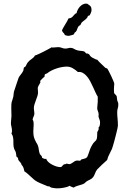

<svg xmlns="http://www.w3.org/2000/svg" viewBox="-20 -990 707 1055"><path d="M629.9 -418Q630.9 -406.7 627.4 -396Q624 -385.3 624 -374Q624 -356 626 -337.6Q627.9 -319.3 627.9 -300.8Q627.9 -296.9 626 -287.1Q624 -277.3 620.8 -264.6Q617.7 -252 614 -237.3Q610.4 -222.7 606.7 -209.5Q603 -196.3 599.9 -186.3Q596.7 -176.3 595.2 -171.9Q588.4 -156.2 580.3 -141.4Q572.3 -126.5 568.8 -110.8Q554.7 -98.1 540.8 -85.4Q526.9 -72.8 514.2 -59.1Q510.3 -54.7 507.6 -49.3Q504.9 -43.9 502.7 -38.3Q500.5 -32.7 498 -27.1Q495.6 -21.5 492.2 -17.1Q484.4 -7.3 473.1 -2.4Q461.9 2.4 453.1 8.8Q450.2 10.7 448 13.7Q445.8 16.6 442.9 18.1Q436 22 428.7 24.2Q421.4 26.4 413.8 28.6Q406.2 30.8 398.9 33.4Q391.6 36.1 384.8 41Q379.4 38.6 373.5 36.6Q367.7 34.7 362.8 30.8Q356 34.7 347.4 37.4Q338.9 40 329.3 41.7Q319.8 43.5 310.5 44.2Q301.3 44.9 293.9 44.9Q290 44.9 285.2 44.4Q280.3 43.9 274.9 43.2Q269.5 42.5 264.4 41.3Q259.3 40 255.9 38.1Q254.9 37.6 253.7 36.4Q252.4 35.2 251 33.9Q249.5 32.7 248 32.7Q246.6 32.7 246.1 35.2Q231 28.3 215.6 22.5Q200.2 16.6 185.1 8.8Q174.8 3.4 166.3 -3.9Q157.7 -11.2 149.2 -19.3Q140.6 -27.3 132.1 -34.9Q123.5 -42.5 113.8 -48.8Q112.3 -58.6 108.9 -68.1Q105.5 -77.6 98.1 -85Q97.2 -90.8 94.2 -94.7Q91.3 -98.6 87.9 -102.1Q84.5 -105.5 81.8 -109.6Q79.1 -113.8 79.1 -121.1V-123L71.8 -127Q69.3 -133.8 68.8 -141.1Q68.4 -148.4 65.9 -155.8Q63.5 -161.1 60.5 -166.5Q57.6 -171.9 56.2 -178.2Q53.7 -187.5 53.7 -197.5Q53.7 -207.5 53.5 -217.8Q53.2 -228 51.3 -237.5Q49.3 -247.1 43 -255.9Q45.9 -263.7 45.9 -271Q45.9 -282.2 43 -293Q40 -303.7 40 -314.9Q40 -324.7 41.5 -333.7Q43 -342.8 43 -352.1Q43 -363.3 42.5 -374Q42 -384.8 42 -396Q42 -410.6 42.5 -417.7Q43 -424.8 44.4 -429.9Q45.9 -435.1 48.1 -440.9Q50.3 -446.8 53.2 -459Q54.7 -464.8 54.7 -471.4Q54.7 -478 56.2 -484.9Q61.5 -503.4 68.8 -522.9Q76.2 -542.5 82 -562Q83 -565.4 86.4 -570.1Q89.8 -574.7 93.8 -579.8Q97.7 -585 101.6 -590.3Q105.5 -595.7 107.9 -601.1Q109.4 -605 109.4 -609.1Q109.4 -613.3 110.8 -617.2Q112.3 -620.1 115.5 -621.6Q118.7 -623 121.1 -626Q125 -633.8 127.9 -639.9Q130.9 -646 137.2 -651.9Q140.6 -656.2 145.8 -659.9Q150.9 -663.6 156 -667.5Q161.1 -671.4 165.3 -675.5Q169.4 -679.7 171.9 -685.1Q173.8 -685.1 180.9 -688Q188 -690.9 197.8 -695.6Q207.5 -700.2 218.3 -705.6Q229 -710.9 238.5 -716.1Q248 -721.2 254.9 -724.9Q261.7 -728.5 263.2 -730Q265.6 -729 267.6 -729Q269.5 -729 272 -729Q279.8 -729 286.4 -730Q293 -731 299.8 -731Q310.5 -731 319.8 -727.1Q329.1 -723.1 338.9 -723.1Q346.7 -723.1 353.5 -725.1Q360.4 -727.1 368.2 -727.1Q377.9 -727.1 386.5 -721.7Q395 -716.3 403.8 -713.9Q408.2 -712.4 413.6 -711.7Q418.9 -710.9 424.6 -710.4Q430.2 -710 435.1 -709.2Q439.9 -708.5 442.9 -707Q445.8 -705.6 448 -702.4Q450.2 -699.2 453.1 -696.8Q456.1 -695.3 459.5 -695.8Q462.9 -696.3 465.8 -693.8Q471.2 -690.4 472.2 -688.2Q473.1 -686 474.9 -683.6Q476.6 -681.2 481 -677.5Q485.4 -673.8 498 -668Q502 -666.5 505.6 -664.3Q509.3 -662.1 514.2 -662.1Q524.4 -649.9 536.1 -639.2Q547.9 -628.4 559.1 -617.2L568.8 -613.8Q571.8 -610.4 578.1 -598.1Q584.5 -585.9 591.1 -572Q597.7 -558.1 602.8 -545.7Q607.9 -533.2 607.9 -529.8Q607.9 -522.5 606.9 -515.6Q606 -508.8 606 -501Q606 -495.6 606.4 -490.7Q606.9 -485.8 606.9 -480Q606.9 -478.5 608.6 -476.3Q610.4 -474.1 612.8 -471.7Q615.2 -469.2 617.7 -466.6Q620.1 -463.9 621.1 -461.9Q622.6 -456.5 622.6 -450.7Q622.6 -444.8 624 -439Q625 -434.6 627.4 -429.4Q629.9 -424.3 629.9 -419.9ZM529.8 -316.9Q529.8 -326.7 526.1 -334.7Q522.5 -342.8 521 -352.1Q522 -354.5 522 -356.7Q522 -358.9 522 -361.8Q522 -371.1 518.1 -378.9Q514.2 -386.7 514.2 -396Q514.2 -405.3 515.6 -413.6Q517.1 -421.9 517.1 -431.2V-459Q511.2 -467.8 504.9 -481.7Q498.5 -495.6 491.5 -511.2Q484.4 -526.9 476.1 -542.7Q467.8 -558.6 457.5 -570.6Q447.3 -582.5 435.3 -589.4Q423.3 -596.2 408.2 -594.2Q395.5 -606 379.9 -615Q364.3 -624 347.2 -624Q334.5 -624 319.6 -621.3Q304.7 -618.7 290.3 -613.8Q275.9 -608.9 262.7 -602.3Q249.5 -595.7 240.2 -587.9Q236.8 -585.4 233.2 -584.7Q229.5 -584 227.1 -581.1Q224.6 -578.6 225.1 -574.7Q225.6 -570.8 224.1 -567.9Q223.1 -567.9 219.7 -564.7Q216.3 -561.5 212.2 -557.6Q208 -553.7 204.8 -550Q201.7 -546.4 201.2 -545.9Q200.2 -543.5 201.2 -542Q202.1 -540.5 202.1 -538.1Q202.1 -537.1 200.2 -533.7Q198.2 -530.3 195.8 -525.9Q193.4 -521.5 190.9 -517.1Q188.5 -512.7 188 -509.8Q187 -502.9 188 -496.3Q189 -489.7 189 -482.9Q189 -472.2 185.3 -461.4Q181.6 -450.7 177.5 -439.7Q173.3 -428.7 169.7 -417.2Q166 -405.8 166 -394Q166 -387.2 167.5 -380.6Q168.9 -374 168.9 -367.2Q168.9 -357.9 164.8 -350.1Q160.6 -342.3 159.2 -333Q163.1 -327.1 164.1 -320.6Q165 -314 165 -307.1Q165 -297.4 164.1 -288.1Q163.1 -278.8 163.1 -269Q163.1 -258.8 163.8 -251Q164.6 -243.2 166.5 -236.1Q168.5 -229 171.6 -222.2Q174.8 -215.3 179.2 -207Q181.6 -203.1 184.1 -199.2Q186.5 -195.3 188 -190.9Q191.9 -180.2 193.1 -168.5Q194.3 -156.7 198.2 -146Q199.2 -142.6 201.7 -140.1Q204.1 -137.7 206.3 -135.3Q208.5 -132.8 210 -129.9Q211.4 -127 210.9 -123Q217.8 -120.6 221.4 -118.2Q225.1 -115.7 233.9 -117.2Q236.8 -107.9 245.8 -99.6Q254.9 -91.3 266.6 -85.2Q278.3 -79.1 290.3 -75.4Q302.2 -71.8 311 -71.8Q316.4 -71.8 319.1 -74.5Q321.8 -77.1 324.5 -80.6Q327.1 -84 330.3 -86.2Q333.5 -88.4 339.8 -87.9Q342.8 -90.8 346.2 -90.8Q350.6 -90.8 353.8 -89.4Q356.9 -87.9 360.8 -87.9Q364.7 -87.9 369.4 -90.3Q374 -92.8 378.9 -96.2Q383.8 -99.6 388.7 -102.8Q393.6 -106 397.9 -106.9Q402.3 -108.4 407.5 -107.7Q412.6 -106.9 417 -106.9H420.9L426.8 -113.8Q434.6 -116.2 443.8 -118.2Q453.1 -120.1 459 -127Q465.8 -142.1 471.2 -159.4Q476.6 -176.8 484.9 -190.9Q492.7 -204.6 498.3 -209.5Q503.9 -214.4 507.3 -218.5Q510.7 -222.7 512.5 -230.7Q514.2 -238.8 514.2 -259.8Q514.2 -264.2 515.9 -267.1Q517.6 -270 519.3 -272.9Q521 -275.9 522 -279.3Q522.9 -282.7 521 -288.1Q526.4 -293.5 528.1 -301Q529.8 -308.6 529.8 -316.9ZM482.9 -933.1Q482.9 -930.7 481.7 -926.3Q480.5 -921.9 478.5 -917.5Q476.6 -913.1 474.6 -909.4Q472.7 -905.8 470.7 -904.3Q468.3 -903.3 466.3 -903.6Q464.4 -903.8 462.9 -901.9Q461.4 -895.5 457.5 -890.9Q453.6 -886.2 448.5 -882.1Q443.4 -877.9 438.2 -874.3Q433.1 -870.6 428.7 -866.2Q426.3 -863.3 425.3 -859.6Q424.3 -856 421.9 -853Q419.4 -850.6 416.3 -849.1Q413.1 -847.7 411.6 -845.2Q406.2 -838.4 404.1 -829.8Q401.9 -821.3 396 -814.9L390.6 -811Q388.2 -808.6 388.2 -806.2Q388.2 -803.7 385.7 -801.3Q384.3 -800.3 380.1 -798.8Q376 -797.4 371.1 -796.1Q366.2 -794.9 362.1 -793.9Q357.9 -793 356 -793Q349.1 -793 341.8 -795.9Q338.4 -795.9 336.9 -797.6Q335.4 -799.3 334.2 -801.8Q333 -804.2 332 -806.2Q331.1 -808.1 328.6 -809.1Q326.2 -813.5 323.5 -816.2Q320.8 -818.8 320.8 -824.2Q329.1 -841.3 339.1 -856.9Q349.1 -872.6 356.9 -889.2Q365.7 -889.2 371.3 -892.6Q377 -896 381.1 -900.9Q385.3 -905.8 389.6 -910.6Q394 -915.5 400.9 -918Q402.3 -926.8 407 -936Q411.6 -945.3 418.5 -952.9Q425.3 -960.4 434.1 -965.3Q442.9 -970.2 452.6 -970.2Q458 -970.2 460 -969.2Q465.8 -964.8 470.2 -961.9Q474.6 -959 477.3 -955.8Q480 -952.6 481.4 -947.5Q482.9 -942.4 482.9 -933.1Z"/></svg>

Font: Margarine
Style: Regular
Weight: 400
Designer: Astigmatic (AOETI)
Foundry: Astigmatic (AOETI)
Version: Version 1.000